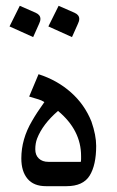

<svg xmlns="http://www.w3.org/2000/svg" viewBox="-20 -639 403 659"><path d="M252 -574.2Q252 -566.4 247.6 -557.6L227.1 -511.7L146 -548.3L181.2 -619.1L235.8 -595.2Q252 -587.9 252 -574.2ZM118.7 -574.2Q118.7 -566.4 114.3 -557.6L93.8 -511.7L12.7 -548.3L47.9 -619.1L102.5 -595.2Q118.7 -587.9 118.7 -574.2ZM107.4 -163.6Q101.1 -147 101.1 -126.7Q101.1 -106.4 113.3 -95Q125.5 -83.5 146 -83.5H257.3Q258.3 -87.9 258.3 -93.3V-103.5Q258.3 -192.4 179.2 -258.3Q126.5 -212.9 107.4 -163.6ZM53.2 -95.2Q53.2 -161.6 89.8 -223.6Q106 -252 132.3 -288.6Q121.6 -295.4 112.3 -297.9Q88.9 -304.7 80.1 -307.6L112.3 -384.3Q176.3 -363.8 223.4 -322Q270.5 -280.3 293.9 -221.7Q310.1 -174.8 310.1 -138.2Q310.1 -72.3 287.6 -36.1Q265.1 0 208.5 0H137.7Q95.7 0 74.5 -25.4Q53.2 -50.8 53.2 -95.2Z"/></svg>

Font: VizhehAzad
Style: Regular
Weight: 400
Designer: damoon khanjanzadeh
Foundry: http://font-store.ir
Version: Version:0.0.3;RFB:1.2.5;Building:2016-04-04 21:25:54.909891